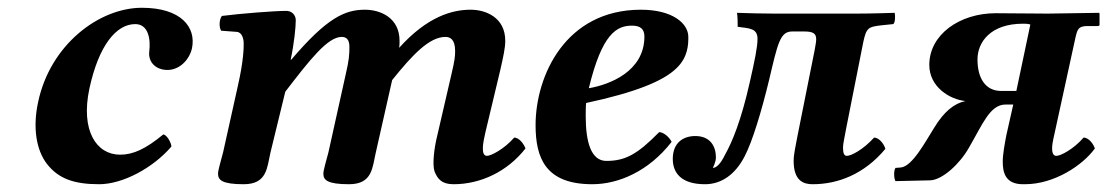

<svg xmlns="http://www.w3.org/2000/svg" viewBox="-20 -464 2849 494"><path d="M421 -87C421 -96 409 -118 400 -118C355 -81 323 -66 289 -66C228 -66 187 -128 210 -236C234 -347 279 -402 328 -402C362 -402 368 -363 364 -331C361 -304 381 -284 411 -284C441 -284 467 -309 474 -340C485 -394 446 -444 345 -444C235 -444 109 -349 78 -201C64 -136 73 -78 101 -42C130 -5 169 10 235 10C296 10 374 -32 421 -87Z M592 -243 554 -72C549 -52 541 -27 541 -17C541 -1 551 10 607 10C668 10 667 -34 676 -72L714 -228C777 -310 823 -369 859 -369C870 -369 879 -364 879 -343C879 -324 878 -309 870 -275L825 -72C820 -52 812 -27 812 -17C812 -1 822 10 878 10C939 10 938 -34 947 -72L989 -258C1042 -324 1085 -369 1126 -369C1137 -369 1151 -364 1151 -333C1151 -319 1150 -309 1142 -275L1105 -115C1097 -83 1092 -41 1098 -23C1106 -3 1117 10 1147 10C1217 10 1286 -23 1332 -82C1329 -91 1317 -110 1303 -110C1277 -80 1243 -63 1233 -63C1216 -63 1223 -98 1229 -124L1267 -283C1275 -318 1280 -341 1280 -359C1280 -419 1230 -439 1191 -439C1144 -439 1080 -422 1007 -341C1008 -347 1008 -353 1008 -359C1008 -419 958 -439 919 -439C867 -439 821 -418 729 -310L728 -311C737 -353 741 -395 741 -412C741 -426 730 -436 717 -436C685 -436 598 -429 551 -423C544 -415 543 -394 549 -385L589 -382C603 -381 607 -364 607 -352C607 -341 607 -309 592 -243Z M1488 -199C1614 -226 1686 -255 1720 -288C1751 -317 1751 -351 1751 -369C1751 -404 1710 -439 1629 -439C1435 -439 1358 -269 1358 -142C1358 -57 1384 10 1504 10C1571 10 1649 -23 1708 -99C1703 -110 1688 -124 1676 -124C1619 -66 1588 -50 1540 -50C1501 -50 1487 -98 1487 -165C1487 -170 1487 -191 1488 -199ZM1638 -370C1638 -280 1548 -246 1495 -237C1529 -378 1567 -398 1606 -398C1627 -398 1638 -390 1638 -370Z M2032 -115C2027 -88 2022 -67 2022 -50C2022 2 2048 10 2071 10C2136 10 2204 -16 2258 -81C2254 -95 2241 -110 2229 -110C2201 -79 2170 -63 2159 -63C2152 -63 2149 -69 2149 -85C2149 -93 2153 -111 2157 -133L2201 -355C2209 -393 2214 -395 2249 -399L2278 -402C2283 -404 2284 -422 2282 -431C2282 -431 2224 -429 2184 -429H1972C1934 -429 1913 -430 1876 -431C1878 -425 1878 -400 1878 -395C1909 -391 1929 -391 1929 -364C1929 -343 1922 -309 1909 -252C1887 -154 1864 -99 1846 -67C1834 -42 1823 -32 1814 -32C1814 -32 1822 -47 1822 -59C1822 -88 1807 -114 1769 -114C1738 -114 1711 -97 1711 -55C1711 -19 1733 10 1794 10C1836 10 1872 -15 1896 -62C1916 -100 1940 -180 1959 -259C1981 -352 1987 -383 2018 -383H2049C2072 -383 2080 -378 2080 -363C2080 -356 2078 -347 2076 -335Z M2569 -115C2565 -93 2560 -68 2560 -48C2560 -21 2566 10 2612 10H2617C2693 10 2766 -39 2797 -82C2794 -92 2782 -110 2768 -110C2742 -80 2709 -63 2698 -63C2691 -63 2687 -69 2687 -82C2687 -90 2688 -98 2694 -124L2747 -367C2752 -388 2754 -397 2778 -397H2804C2807 -397 2809 -398 2809 -400V-429L2808 -431L2676 -429L2542 -430C2449 -430 2371 -375 2371 -297C2371 -240 2424 -208 2464 -204C2435 -198 2409 -177 2384 -136C2360 -98 2327 -35 2297 -33L2284 -32C2279 -25 2280 -4 2284 2L2373 0C2405 -1 2450 -43 2473 -84C2508 -144 2527 -195 2567 -195H2587ZM2595 -230H2556C2516 -230 2495 -262 2495 -311C2495 -356 2529 -403 2612 -403C2620 -403 2623 -403 2631 -401Z"/></svg>

Font: Libertinus Serif
Style: Bold Italic
Weight: 700
Italic angle: -12°
Designer: Philipp H. Poll, Khaled Hosny
Foundry: Caleb Maclennan
Version: Version 7.050;RELEASE